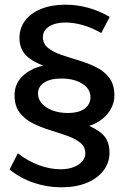

<svg xmlns="http://www.w3.org/2000/svg" viewBox="-20 -714 539 819"><path d="M412 -573Q372 -596 333 -607Q294 -618 260 -618Q216 -618 189.5 -601Q163 -584 163 -556Q163 -527 185 -509.5Q207 -492 242 -480Q277 -468 315.5 -456.5Q354 -445 389 -428Q424 -411 446 -382Q468 -353 468 -306Q468 -277 453.5 -250.5Q439 -224 414.5 -205Q390 -186 360 -177Q405 -158 426 -132Q447 -106 447 -62Q447 -20 421.5 13.5Q396 47 350 66Q304 85 242 85Q181 85 123.5 65.5Q66 46 21 9L56 -60Q99 -27 146 -9.5Q193 8 239 8Q270 8 293.5 -1Q317 -10 330.5 -25.5Q344 -41 344 -59Q344 -88 322 -105.5Q300 -123 266 -135Q232 -147 193 -159Q154 -171 120 -188Q86 -205 64 -233.5Q42 -262 42 -308Q42 -355 75 -388Q108 -421 164 -434Q107 -457 85 -484.5Q63 -512 63 -552Q63 -594 87 -626Q111 -658 155.5 -676Q200 -694 259 -694Q308 -694 355.5 -681Q403 -668 448 -642ZM242 -379Q194 -379 168 -361.5Q142 -344 142 -315Q142 -291 159 -272Q176 -253 205 -242.5Q234 -232 269 -232Q301 -232 322.5 -240.5Q344 -249 355 -264.5Q366 -280 366 -299Q366 -335 331 -357Q296 -379 242 -379Z"/></svg>

Font: Alexandria
Style: Regular
Weight: 400
Designer: Mohamed Gaber
Foundry: Kief Type Foundry
Version: Version 5.100